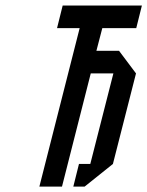

<svg xmlns="http://www.w3.org/2000/svg" viewBox="-20 -687 542 707"><path d="M208.3 0H125L273.3 -583.3H190L210.8 -666.7H502.5L481.7 -583.3H356.7L335 -500H418.3L480.8 -416.7L395.8 -83.3L291.7 0H250L270.8 -83.3H312.5L397.5 -416.7H314.2Z"/></svg>

Font: Yulong
Style: Italic
Weight: 400
Italic angle: -14.25°
Designer: GGBotNet
Foundry: f0n7.com
Version: 1.00